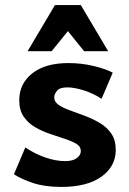

<svg xmlns="http://www.w3.org/2000/svg" viewBox="-20 -730 509 758"><path d="M299 -133Q299 -152 281 -162.5Q263 -173 235.5 -182Q208 -191 177 -201.5Q146 -212 118.5 -228Q91 -244 73.5 -269.5Q56 -295 56 -334Q56 -400 107.5 -440.5Q159 -481 250 -481Q303 -481 351.5 -469Q400 -457 425 -443L381 -340Q347 -362 310 -373.5Q273 -385 246 -385Q215 -385 204.5 -371Q194 -357 194 -346Q194 -328 211.5 -316Q229 -304 257 -294Q285 -284 315.5 -272.5Q346 -261 374 -244.5Q402 -228 419.5 -202.5Q437 -177 437 -138Q437 -73 380.5 -32.5Q324 8 222 8Q157 8 110.5 -7.5Q64 -23 35 -42L80 -148Q115 -124 157 -109Q199 -94 237 -94Q268 -94 283.5 -106Q299 -118 299 -133ZM312 -528 224 -637 197 -710H299L407 -528ZM89 -528 197 -710H299L273 -638L184 -528Z"/></svg>

Font: Ysabeau SC ExtraBold
Style: Regular
Weight: 800
Designer: Christian Thalmann (Catharsis Fonts)
Version: Version 2.001;gftools[0.9.30]; featfreeze: smcp